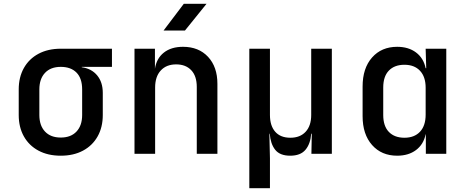

<svg xmlns="http://www.w3.org/2000/svg" viewBox="-20 -805 2440 1005"><path d="M298 10Q231 10 181.5 -16.5Q132 -43 105 -91Q78 -139 78 -203V-337Q78 -401 105 -449Q132 -497 181.5 -523.5Q231 -550 298 -550H566V-455H408V-453Q459 -446 488.5 -410.5Q518 -375 518 -319V-203Q518 -139 491 -91Q464 -43 414.5 -16.5Q365 10 298 10ZM298 -85Q351 -85 380.5 -116.5Q410 -148 410 -203V-337Q410 -395 380.5 -425Q351 -455 298 -455Q245 -455 215.5 -423.5Q186 -392 186 -337V-203Q186 -148 215.5 -116.5Q245 -85 298 -85Z M684 0V-550H791V-445Q799 -499 837.5 -529.5Q876 -560 938 -560Q1020 -560 1069 -507.5Q1118 -455 1118 -366V0H1010V-350Q1010 -407 981 -437.5Q952 -468 902 -468Q851 -468 821.5 -436Q792 -404 792 -347V0ZM836 -645 942 -785H1061L948 -645Z M1285 180V-550H1393V-203Q1393 -147 1420.5 -115.5Q1448 -84 1500 -84Q1551 -84 1580 -115.5Q1609 -147 1609 -203V-550H1717V0H1610L1612 -105H1609Q1605 -52 1579 -21Q1553 10 1499 10Q1445 10 1420.5 -21Q1396 -52 1392 -105H1390L1393 23V180Z M2059 10Q1977 10 1927.5 -46Q1878 -102 1878 -197V-352Q1878 -448 1927.5 -504Q1977 -560 2059 -560Q2118 -560 2157.5 -530.5Q2197 -501 2208 -448H2211L2208 -550H2316V0H2209V-102H2208Q2197 -49 2157.5 -19.5Q2118 10 2059 10ZM2097 -84Q2149 -84 2178.5 -115.5Q2208 -147 2208 -205V-346Q2208 -403 2178.5 -434.5Q2149 -466 2097 -466Q2045 -466 2015.5 -435.5Q1986 -405 1986 -347V-203Q1986 -145 2015.5 -114.5Q2045 -84 2097 -84Z"/></svg>

Font: JetBrains Mono NL SemiBold
Style: Regular
Weight: 600
Designer: Philipp Nurullin, Konstantin Bulenkov
Foundry: JetBrains
Version: Version 2.304; ttfautohint (v1.8.4.7-5d5b)